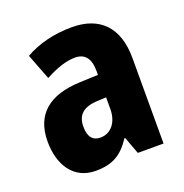

<svg xmlns="http://www.w3.org/2000/svg" viewBox="-108 -657 732 764"><g transform="rotate(-20 258.5 -275.0)"><path d="M276 -560C199 -560 131 -542 77 -511L119 -402C167 -428 210 -442 246 -442C287 -442 309 -417 309 -363V-346L232 -343C101 -338 30 -280 30 -165C30 -67 77 10 171 10C245 10 284 -16 322 -73H325L352 0H461V-363C461 -493 393 -560 276 -560ZM270 -249 309 -251V-202C309 -144 277 -108 234 -108C202 -108 184 -128 184 -172C184 -220 210 -246 270 -249Z"/></g></svg>

Font: Noto Sans Lao Looped Condensed ExtraBold
Style: Regular
Weight: 800
Width: 3
Designer: Mark Frömberg, Ben Mitchell
Foundry: The Fontpad Ltd
Version: Version 1.002